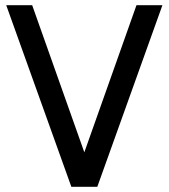

<svg xmlns="http://www.w3.org/2000/svg" viewBox="-20 -720 650 740"><path d="M606 -700 355 0H255L4 -700H104L305 -133L506 -700Z"/></svg>

Font: Cabin
Style: Regular
Weight: 400
Designer: Pablo Impallari
Foundry: Pablo Impallari. http://www.impallari.com Igino Marini. http://www.ikern.com
Version: Version 2.001